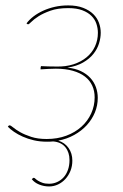

<svg xmlns="http://www.w3.org/2000/svg" viewBox="-20 -518 456 710"><path d="M105 139.5Q107.5 139.5 111 143Q114.5 146.5 121 150.5Q127.5 154.5 137.2 158Q147 161.5 161.5 161.5Q177.5 161.5 191.2 155.2Q205 149 215.2 137.8Q225.5 126.5 231.2 110.2Q237 94 237 74Q237 45.5 221.8 26.5Q206.5 7.5 176.5 5Q171 5.5 165.2 5.8Q159.5 6 154 6Q128 6 105.2 0.8Q82.5 -4.5 64 -12.8Q45.5 -21 31.5 -30.8Q17.5 -40.5 9 -49.5L11 -52Q12.5 -54.5 15.5 -54.5Q19.5 -54.5 29 -46.5Q38.5 -38.5 54.8 -29.2Q71 -20 95.2 -12Q119.5 -4 152.5 -4Q192.5 -4 225.2 -16.2Q258 -28.5 281.2 -49.5Q304.5 -70.5 317.2 -98.5Q330 -126.5 330 -158Q330 -182 321 -201.5Q312 -221 294.2 -234.8Q276.5 -248.5 249.5 -256.2Q222.5 -264 186.5 -264Q172 -264 159.2 -263.2Q146.5 -262.5 130 -261.5Q130 -264.5 130.2 -267.5Q130.5 -270.5 131.5 -273.5Q159 -272 187.5 -272Q223 -271 251.5 -280.2Q280 -289.5 300.2 -306.2Q320.5 -323 331.2 -346.2Q342 -369.5 342 -396.5Q342 -413.5 336.5 -430Q331 -446.5 318.2 -459.2Q305.5 -472 284.5 -480Q263.5 -488 232.5 -488Q193.5 -488 166.8 -478.5Q140 -469 122.5 -457.8Q105 -446.5 96 -437.2Q87 -428 83.5 -428Q82.5 -428 80.5 -429.5L78 -431.5Q88.5 -445.5 104.2 -457.5Q120 -469.5 139.8 -478.5Q159.5 -487.5 182.8 -492.8Q206 -498 232 -498Q264.5 -498 287.5 -489Q310.5 -480 325 -465.8Q339.5 -451.5 346 -433.5Q352.5 -415.5 352.5 -397Q352.5 -378 346.2 -357.5Q340 -337 325.5 -318.8Q311 -300.5 287.2 -286.8Q263.5 -273 229 -268Q258 -265 279 -255Q300 -245 314 -229.8Q328 -214.5 334.8 -195.5Q341.5 -176.5 341.5 -156Q341.5 -127.5 330.8 -101.8Q320 -76 300.8 -55Q281.5 -34 254.5 -19Q227.5 -4 195.5 2Q219.5 9.5 233.5 29.2Q247.5 49 247.5 76Q247.5 96 240.8 113.2Q234 130.5 222.2 143.5Q210.5 156.5 194.8 164Q179 171.5 161.5 171.5Q142.5 171.5 125 164.5Q107.5 157.5 97.5 144.5L101 141.5Q103 139.5 105 139.5Z"/></svg>

Font: Lato Hairline
Style: Italic
Weight: 100
Italic angle: -7°
Designer: Lukasz Dziedzic
Foundry: tyPoland Lukasz Dziedzic
Version: Version 2.007; 2014-02-27